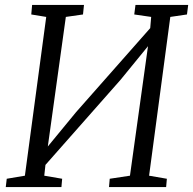

<svg xmlns="http://www.w3.org/2000/svg" viewBox="-20 -763 788 783"><path d="M3.5 0 7.5 -34 81.5 -46.5 168.5 -694 107.5 -704 111 -743H322.5L318.5 -704L248.5 -694L171 -137L158 -145L290.5 -306L617.5 -676.5L589.5 -611.5L596.5 -694L527.5 -704L532.5 -743H747.5L742.5 -704L674.5 -694L588 -46.5L660.5 -34L657.5 0H424.5L427.5 -34L510 -46.5L588 -606.5L605.5 -601.5L472 -438L141.5 -63.5L169.5 -128.5L160.5 -46.5L233.5 -34L230.5 0Z"/></svg>

Font: Merriweather 24pt Light
Style: Italic
Weight: 300
Italic angle: -7.8°
Version: Version 2.101